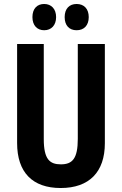

<svg xmlns="http://www.w3.org/2000/svg" viewBox="-20 -935 611 965"><path d="M143 -849C143 -807 167 -783 202 -783C238 -783 262 -808 262 -849C262 -890 238 -915 202 -915C167 -915 143 -892 143 -849ZM305 -849C305 -807 328 -783 365 -783C403 -783 426 -808 426 -849C426 -890 403 -915 365 -915C329 -915 305 -892 305 -849ZM507 -215V-714H371V-237C371 -138 344 -109 286 -109C230 -109 200 -134 200 -236V-714H66V-216C66 -69 143 10 285 10C429 10 507 -71 507 -215Z"/></svg>

Font: Noto Sans Malayalam ExtraCondensed
Style: Bold
Weight: 700
Width: 2
Designer: Jelle Bosma - Monotype Design Team
Foundry: Monotype Imaging Inc.
Version: Version 2.104